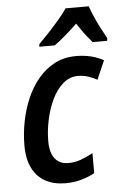

<svg xmlns="http://www.w3.org/2000/svg" viewBox="-55 -806 553 855"><g transform="rotate(-5 222.0 -378.0)"><path d="M203.1 9.8Q151.9 9.8 114.3 -10.5Q76.7 -30.8 55.9 -71.5Q35.2 -112.3 35.2 -173.3Q35.2 -226.6 45.7 -280.3Q56.2 -334 77.1 -382.6Q98.1 -431.2 129.6 -468.8Q161.1 -506.3 203.1 -528.3Q245.1 -550.3 297.9 -550.3Q333.5 -550.3 364.3 -543Q395 -535.6 421.4 -521L384.8 -437Q366.7 -447.3 345 -454.3Q323.2 -461.4 299.8 -461.4Q261.7 -461.4 232.2 -435.5Q202.6 -409.7 182.9 -367.9Q163.1 -326.2 152.8 -277.6Q142.6 -229 142.6 -183.1Q142.6 -148.9 152.1 -125.5Q161.6 -102.1 179.9 -90.3Q198.2 -78.6 224.1 -78.6Q252 -78.6 278.8 -88.1Q305.7 -97.7 334 -113.3V-23.9Q308.1 -9.3 274.9 0.2Q241.7 9.8 203.1 9.8ZM139.6 -606 140.6 -617.2Q161.1 -637.7 185.3 -663.6Q209.5 -689.5 232.4 -716.1Q255.4 -742.7 271 -766.1H374.5Q381.8 -744.6 393.8 -717.3Q405.8 -689.9 419.7 -663.3Q433.6 -636.7 444.3 -617.7L442.9 -606H377.9Q368.2 -617.2 356.7 -631.3Q345.2 -645.5 334 -661.6Q322.8 -677.7 312 -694.3Q284.7 -668 258.8 -645.8Q232.9 -623.5 209 -606Z"/></g></svg>

Font: Open Sans SemiCondensed SemiBold
Style: Italic
Weight: 600
Width: 4
Italic angle: -12°
Designer: Monotype Design Team
Foundry: Monotype Imaging Inc.
Version: Version 3.000